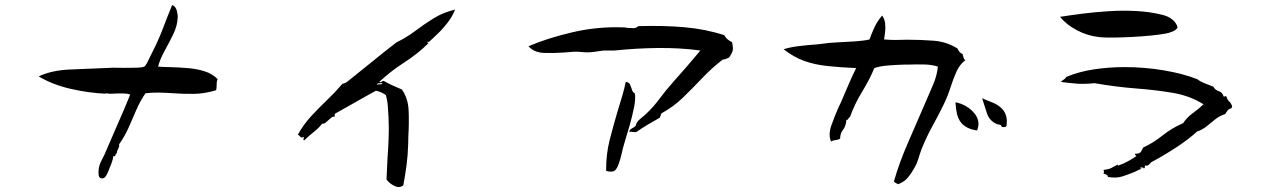

<svg xmlns="http://www.w3.org/2000/svg" viewBox="-20 -715 5040 764"><path d="M846 -400Q843 -394 842.5 -387Q842 -380 842 -374Q842 -369 841.5 -364.5Q841 -360 840 -356Q794 -342 751.5 -341.5Q709 -341 668 -344Q641 -346 613.5 -346.5Q586 -347 559 -344Q537 -312 522 -276.5Q507 -241 491.5 -206.5Q476 -172 454 -141Q455 -134 453.5 -130Q452 -126 450 -122Q448 -119 446.5 -115Q445 -111 445 -105Q441 -105 440 -99Q439 -96 437.5 -94Q436 -92 431 -94Q430 -84 426 -72Q422 -60 415 -44Q415 -43 414 -41Q410 -30 403 -17Q396 -4 384 -5Q374 -7 372.5 -18.5Q371 -30 373 -44Q375 -60 385.5 -79.5Q396 -99 404 -119Q419 -154 436 -193Q453 -232 469.5 -270Q486 -308 498 -339Q486 -343 472 -343Q458 -343 445 -343Q433 -342 422 -342Q411 -342 401 -344Q400 -342 402 -342Q403 -342 404 -342Q403 -342 402 -342Q333 -345 261 -361.5Q189 -378 134 -411Q187 -436 261 -438.5Q335 -441 417 -445Q428 -446 442 -445.5Q456 -445 471 -445Q498 -445 522 -445.5Q546 -446 554 -450Q559 -453 565 -464.5Q571 -476 577 -489Q583 -502 587 -509Q611 -556 628 -601Q645 -646 665 -695Q679 -690 683.5 -672.5Q688 -655 687 -645Q686 -613 669.5 -579Q653 -545 635 -512.5Q617 -480 609 -450Q620 -449 631 -448.5Q642 -448 654 -448Q690 -447 727 -444Q764 -441 795 -431Q826 -421 846 -400Z M1791 -677Q1781 -651 1762 -626Q1743 -601 1722.5 -581.5Q1702 -562 1688 -549Q1686 -548 1684 -548.5Q1682 -549 1682 -549Q1679 -548 1681 -546Q1683 -544 1685 -543Q1641 -500 1588 -466Q1535 -432 1490 -390Q1493 -385 1499 -390Q1504 -394 1507 -393Q1525 -383 1541 -375.5Q1557 -368 1579 -359Q1604 -324 1606 -275Q1608 -226 1605 -175Q1605 -166 1604.5 -156Q1604 -146 1604 -137Q1603 -97 1597.5 -56.5Q1592 -16 1585 22Q1570 35 1549 24.5Q1528 14 1518 -1Q1519 -22 1520 -43.5Q1521 -65 1522 -86Q1525 -126 1526.5 -166Q1528 -206 1526 -248Q1525 -271 1523 -295Q1521 -319 1515 -337Q1505 -344 1495.5 -348Q1486 -352 1476 -354Q1430 -329 1394.5 -308.5Q1359 -288 1312 -262V-251Q1305 -252 1299 -247.5Q1293 -243 1287 -237Q1281 -231 1275 -226.5Q1269 -222 1262 -223Q1247 -204 1230 -191Q1213 -178 1190 -156Q1186 -158 1188 -164Q1190 -170 1190 -170Q1181 -167 1178 -168.5Q1175 -170 1173 -173Q1169 -178 1165 -179Q1188 -220 1218.5 -253Q1249 -286 1281.5 -317Q1314 -348 1343 -382Q1351 -382 1362 -390Q1406 -425 1459.5 -468.5Q1513 -512 1557 -546Q1598 -566 1632.5 -592Q1667 -618 1704.5 -641.5Q1742 -665 1791 -677ZM1501 -384Q1500 -384 1498 -384Q1492 -384 1486.5 -383.5Q1481 -383 1479 -379Q1480 -379 1483 -379Q1489 -379 1495.5 -379.5Q1502 -380 1501 -384Z M2893 -547Q2898 -525 2895.5 -514Q2893 -503 2881 -486Q2875 -484 2869.5 -481Q2864 -478 2856 -478Q2813 -445 2775 -405Q2737 -365 2698.5 -327.5Q2660 -290 2612 -264Q2611 -260 2609 -256Q2607 -252 2606 -247Q2579 -232 2556.5 -218.5Q2534 -205 2511 -189Q2507 -189 2503.5 -189.5Q2500 -190 2498 -190Q2490 -192 2486 -189Q2483 -195 2487.5 -199Q2492 -203 2498 -206Q2502 -208 2504.5 -210Q2507 -212 2509 -214Q2514 -231 2526 -240.5Q2538 -250 2550 -261Q2580 -289 2605.5 -323.5Q2631 -358 2659 -389Q2687 -420 2714 -451.5Q2741 -483 2767 -514Q2686 -525 2598.5 -524Q2511 -523 2425 -514Q2420 -514 2414.5 -514Q2409 -514 2403 -514Q2398 -514 2393 -514Q2388 -514 2383 -514Q2377 -513 2371 -512.5Q2365 -512 2360 -511Q2343 -508 2328 -507Q2313 -506 2294 -508Q2279 -510 2261 -509Q2243 -508 2224 -506Q2184 -503 2144.5 -504.5Q2105 -506 2083 -531Q2160 -564 2259.5 -587Q2359 -610 2461 -606Q2465 -606 2469 -605.5Q2473 -605 2477 -604Q2489 -603 2500.5 -603Q2512 -603 2520 -611Q2621 -614 2705 -606.5Q2789 -599 2862 -575Q2867 -565 2875 -558.5Q2883 -552 2893 -547ZM2506 -344Q2510 -323 2503 -288Q2496 -253 2485 -214.5Q2474 -176 2464 -144Q2457 -120 2453.5 -103Q2450 -86 2442 -63Q2433 -37 2421 -33.5Q2409 -30 2392 -35Q2391 -99 2406 -158Q2421 -217 2438 -274Q2447 -303 2455.5 -331.5Q2464 -360 2470 -389Q2483 -388 2487.5 -377.5Q2492 -367 2495 -357Q2498 -347 2506 -344Z M3821 -475Q3799 -459 3786 -430Q3773 -401 3762 -366.5Q3751 -332 3735 -299Q3713 -254 3690.5 -213.5Q3668 -173 3648 -124Q3640 -103 3634.5 -84Q3629 -65 3618 -46Q3605 -23 3592 -7.5Q3579 8 3554 18Q3550 16 3545 13.5Q3540 11 3537 7Q3558 -67 3594.5 -150.5Q3631 -234 3665 -313Q3680 -348 3694 -380.5Q3708 -413 3712 -450Q3687 -458 3656.5 -458.5Q3626 -459 3595 -458Q3591 -458 3587 -458Q3583 -458 3579 -458Q3548 -457 3514.5 -454.5Q3481 -452 3459 -444Q3440 -398 3410.5 -350Q3381 -302 3362 -249Q3358 -249 3356 -243Q3353 -237 3348 -238Q3346 -213 3334.5 -198.5Q3323 -184 3323 -163Q3313 -158 3304 -157.5Q3295 -157 3287 -152Q3275 -178 3288 -215.5Q3301 -253 3318 -291Q3322 -298 3325 -305Q3328 -312 3331 -319Q3346 -354 3360 -386.5Q3374 -419 3387 -444Q3321 -447 3270.5 -452.5Q3220 -458 3179 -473Q3138 -488 3098 -519Q3123 -527 3154.5 -531Q3186 -535 3213.5 -537Q3241 -539 3253 -541Q3278 -545 3314 -546.5Q3350 -548 3384.5 -550.5Q3419 -553 3440 -558Q3447 -579 3459 -605Q3471 -631 3490 -653Q3500 -640 3502 -622.5Q3504 -605 3502 -587.5Q3500 -570 3498 -559Q3498 -558 3498 -558Q3521 -556 3544 -556Q3567 -556 3590 -557Q3644 -557 3695.5 -553Q3747 -549 3790 -522Q3795 -512 3799 -507.5Q3803 -503 3810 -500Q3812 -493 3814 -486Q3816 -479 3821 -475ZM3868 -196Q3827 -201 3805 -226Q3793 -241 3788 -262Q3783 -283 3782 -308Q3804 -304 3824.5 -292Q3845 -280 3858 -263Q3869 -250 3872.5 -233Q3876 -216 3868 -196ZM3985 -213Q3981 -209 3975.5 -209Q3970 -209 3966 -210Q3965 -218 3956.5 -219Q3948 -220 3941 -224Q3916 -237 3907 -265Q3898 -293 3888 -324Q3911 -315 3934 -305Q3957 -295 3971 -278Q3980 -267 3984 -251.5Q3988 -236 3985 -213Z M4883 -292Q4882 -289 4881 -286.5Q4880 -284 4880 -284Q4870 -282 4865 -275.5Q4860 -269 4855 -261Q4833 -254 4815.5 -240Q4798 -226 4781.5 -212.5Q4765 -199 4744 -192Q4710 -161 4660.5 -128.5Q4611 -96 4560 -69Q4556 -63 4551 -59Q4546 -55 4535 -56Q4537 -50 4534.5 -47Q4532 -44 4532 -44Q4528 -52 4516 -47Q4516 -45 4520 -44.5Q4524 -44 4524 -44Q4516 -41 4509 -38Q4502 -35 4495 -31Q4471 -21 4446 -13Q4421 -5 4388 -11Q4389 -16 4384 -19Q4379 -22 4375 -23Q4371 -24 4371 -25Q4373 -32 4373 -32Q4373 -32 4371 -39Q4391 -41 4402 -46.5Q4413 -52 4429 -61Q4429 -61 4428 -59Q4427 -57 4429 -56Q4450 -63 4468 -73Q4486 -83 4502 -94Q4501 -95 4499 -97Q4495 -100 4496 -103Q4516 -103 4520.5 -112Q4525 -121 4529 -128Q4570 -147 4606 -176Q4642 -205 4688 -225Q4703 -248 4726 -264.5Q4749 -281 4769 -300Q4715 -334 4647 -345.5Q4579 -357 4500.5 -363Q4422 -369 4335 -384Q4297 -380 4267.5 -382Q4238 -384 4201 -389Q4206 -394 4212.5 -398Q4219 -402 4223 -409Q4273 -430 4333 -439Q4393 -448 4455 -448Q4535 -448 4611.5 -435Q4688 -422 4744 -400Q4757 -390 4774 -383.5Q4791 -377 4808 -370Q4815 -357 4830 -352Q4845 -347 4849 -331Q4850 -330 4853 -331Q4857 -334 4860 -331Q4865 -316 4871.5 -311Q4878 -306 4883 -292ZM4666 -606Q4661 -596 4645.5 -589.5Q4630 -583 4616 -581Q4594 -577 4559 -573.5Q4524 -570 4485.5 -568Q4447 -566 4412.5 -565.5Q4378 -565 4357 -567Q4308 -572 4265.5 -594.5Q4223 -617 4198 -648Q4236 -654 4286.5 -660.5Q4337 -667 4392.5 -670.5Q4448 -674 4503 -671Q4558 -668 4605 -656Q4627 -651 4643.5 -638.5Q4660 -626 4666 -606Z"/></svg>

Font: Yuji Boku
Style: Regular
Weight: 400
Designer: Kataoka Yuji
Foundry: Kinuta Font Factory
Version: Version 3.002